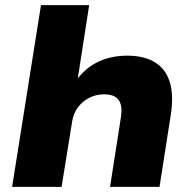

<svg xmlns="http://www.w3.org/2000/svg" viewBox="-20 -725 743 745"><path d="M27 0 139 -705H326L280 -409H273Q309 -460 359.5 -484.5Q410 -509 474 -509Q538 -509 580 -484Q622 -459 638.5 -407.5Q655 -356 642 -275L599 0H407L449 -269Q454 -302 448 -321.5Q442 -341 426 -350Q410 -359 384 -359Q352 -359 325.5 -345Q299 -331 282 -308Q265 -285 260 -254L219 0Z"/></svg>

Font: Nunito Sans 10pt SemiExpanded Black
Style: Italic
Weight: 900
Width: 6
Italic angle: -9°
Designer: Vernon Adams
Foundry: Vernon Adams
Version: Version 3.101;gftools[0.9.27]